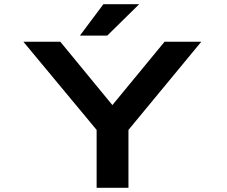

<svg xmlns="http://www.w3.org/2000/svg" viewBox="-20 -900 1090 920"><path d="M363 -729.5 475.5 -880H647L494 -729.5ZM443 0V-277.5L92 -700H269L518.5 -396.5L768.5 -700H944.5L595.5 -277.5V0Z"/></svg>

Font: League Mono Extended SemiBold
Style: Regular
Weight: 600
Width: 9
Designer: Tyler Finck
Foundry: The League of Moveable Type / Tyler Finck
Version: Version 2.210